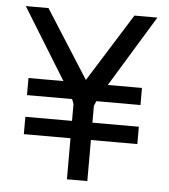

<svg xmlns="http://www.w3.org/2000/svg" viewBox="-49 -705 659 750"><g transform="rotate(5 280.0 -330.0)"><path d="M241 0V-161H58V-229H241V-295L234 -314H57V-381H194L22 -660H111L281 -393L448 -660H538L368 -381H502V-314H329L321 -295V-229H503V-161H321V0Z"/></g></svg>

Font: Cairo Play
Style: Regular
Weight: 400
Designer: Mohamed Gaber, Accademia di Belle Arti di Urbino
Foundry: Kief Type Foundry, Accademia di Belle Arti di Urbino
Version: Version 3.119